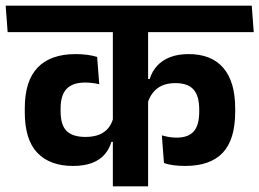

<svg xmlns="http://www.w3.org/2000/svg" viewBox="-42 -658 916 678"><path d="M-15 -544.5H854L847 -638H-22ZM45.5 -262Q45.5 -164.5 90 -118.2Q134.5 -72 216 -72Q254.5 -72 282 -82.2Q309.5 -92.5 326.5 -111.5Q343.5 -130.5 351.5 -157H365L359 -246Q351.5 -211.5 327 -193Q302.5 -174.5 259.5 -174.5Q215 -174.5 193.5 -195.2Q172 -216 172 -265.5V-274.5Q172 -322.5 193.5 -344.5Q215 -366.5 258 -366.5Q271.5 -366.5 283.8 -365Q296 -363.5 308.5 -360.5L301 -457Q284.5 -462 265.8 -464.5Q247 -467 225 -467Q137 -467 91.2 -419.8Q45.5 -372.5 45.5 -275.5ZM788.5 -275.5Q788.5 -369 746.8 -418Q705 -467 624 -467Q586.5 -467 558.8 -456.2Q531 -445.5 513 -425.8Q495 -406 486.5 -379H473L478.5 -291Q488.5 -326.5 513 -345.5Q537.5 -364.5 577.5 -364.5Q621.5 -364.5 641.5 -341.8Q661.5 -319 661.5 -271.5V-264Q661.5 -215.5 642 -193.8Q622.5 -172 581.5 -172Q567.5 -172 554.8 -174.2Q542 -176.5 529.5 -180L537 -82.5Q551.5 -77 570.8 -74.5Q590 -72 612 -72Q700.5 -72 744.5 -118.5Q788.5 -165 788.5 -263.5ZM481 -577H356.5V0H481Z"/></svg>

Font: Anek Devanagari SemiBold
Style: Regular
Weight: 600
Designer: Kailash Malviya (Devanagari) & Yesha Goshar (Latin)
Foundry: Ek Type
Version: Version 1.003